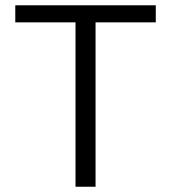

<svg xmlns="http://www.w3.org/2000/svg" viewBox="-20 -710 651 730"><path d="M572.3 -689.9H38.1V-625H267.1V0H343.3V-625H572.3Z"/></svg>

Font: Saysettha
Style: Regular
Weight: 400
Designer: John M. Durdin
Foundry: Lao Script for Windows
Version: Version 2.201